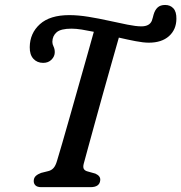

<svg xmlns="http://www.w3.org/2000/svg" viewBox="-20 -774 750 794"><path d="M326 -96Q322.5 -81.5 327.2 -74.5Q332 -67.5 342.5 -65L374.5 -56Q396.5 -46 394.5 -28.5Q392 0 354 0H151Q134 0 126.5 -7.5Q119 -15 119.5 -26.5Q120 -39 128.2 -46.5Q136.5 -54 150 -59L180 -66.5Q192.5 -69.5 201.2 -79Q210 -88.5 216 -109.5Q223 -132 237 -180.5Q251 -229 268.8 -291.5Q286.5 -354 305.2 -420Q324 -486 340.5 -544.5Q357 -603 368 -642.5Q341.5 -648 317.8 -651.8Q294 -655.5 276 -655.5Q232 -655.5 214.5 -640.8Q197 -626 196.5 -601Q196.5 -591.5 201.5 -581.5Q206.5 -571.5 206.5 -558Q206.5 -541 193.2 -527.5Q180 -514 158.5 -514Q133.5 -514 118 -531Q102.5 -548 103 -579Q103.5 -636.5 145 -674Q186.5 -711.5 266.5 -711.5Q303.5 -711.5 346.2 -704.5Q389 -697.5 430.8 -688.2Q472.5 -679 507.5 -672Q542.5 -665 564.5 -665Q598.5 -665 608 -688.5Q611 -696.5 612.2 -702.2Q613.5 -708 615 -713Q620.5 -732.5 631.8 -743Q643 -753.5 663 -753.5Q684 -753.5 697 -739.5Q710 -725.5 709.5 -696Q709 -651.5 678.8 -624.5Q648.5 -597.5 595.5 -597.5Q573 -597.5 540.5 -603.8Q508 -610 471.5 -618.5Q457 -568.5 439.8 -507Q422.5 -445.5 404.5 -381.5Q386.5 -317.5 370.8 -259.8Q355 -202 343 -158.5Q331 -115 326 -96Z"/></svg>

Font: Fraunces 9pt SuperSoft
Style: Italic
Weight: 400
Italic angle: -16°
Version: Version 1.000;[b76b70a41]